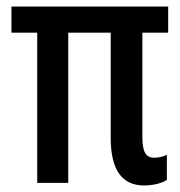

<svg xmlns="http://www.w3.org/2000/svg" viewBox="-20 -560 550 588"><path d="M421 8Q319 8 319 -138V-460H189V0H94V-460H15V-540H495V-460H416V-140Q416 -106 424.5 -91.5Q433 -77 452 -77Q473 -77 491 -86V-9Q479 -1 460 3.5Q441 8 421 8Z"/></svg>

Font: Noto Sans ExtraCondensed Medium
Style: Regular
Weight: 500
Width: 2
Designer: Monotype Design Team
Foundry: Monotype Imaging Inc.
Version: Version 2.013; ttfautohint (v1.8.4.7-5d5b)